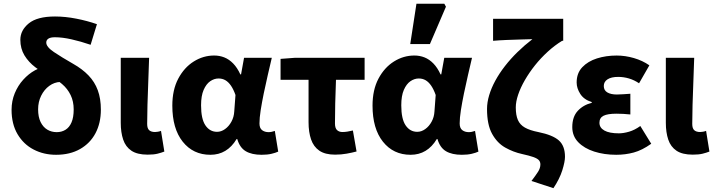

<svg xmlns="http://www.w3.org/2000/svg" viewBox="-20 -799 3745 1006"><path d="M273.9 12Q209.2 12 156.2 -15.5Q103.2 -43 71.9 -96Q40.6 -149 40.6 -224Q40.6 -269.9 57.3 -310.4Q74 -350.9 102 -381.6Q129.9 -412.3 163 -430.5Q196.1 -448.6 228.7 -449.3L295.7 -369.6Q264.8 -368.5 238.2 -349.1Q211.5 -329.6 195.6 -297.4Q179.7 -265.2 179.7 -226Q179.7 -186.7 192.6 -159.9Q205.6 -133.1 227.6 -119.9Q249.6 -106.6 277.2 -106.6Q302.9 -106.6 323.1 -119Q343.3 -131.3 354.7 -157.7Q366.1 -184.1 366.1 -225.6Q366.1 -267.9 350 -301Q333.9 -334.2 305.3 -358.6Q276.8 -383.1 239.8 -400.7Q200.5 -419.9 165.2 -446.5Q129.9 -473.2 108.2 -508.8Q86.6 -544.4 86.6 -590.4Q86.6 -640.4 130.8 -676.5Q175 -712.6 268.1 -712.6Q322 -712.6 379.5 -701.3Q437.1 -690.1 487.9 -672.3L454.8 -564.3Q403 -582.1 354.8 -592.9Q306.5 -603.8 267.8 -603.8Q244.6 -603.8 233.5 -596.5Q222.4 -589.2 222.4 -576Q222.4 -553.3 262.5 -526.3Q302.6 -499.3 363.3 -464.6Q411.2 -437.6 443.7 -403.8Q476.2 -370.1 492.3 -326.3Q508.5 -282.5 508.5 -224.4Q508.5 -154.2 480.4 -101.1Q452.3 -48 399.4 -18Q346.6 12 273.9 12Z M754 11.3Q699.1 11.3 668.6 -9.3Q638 -29.9 625.4 -67.6Q612.7 -105.4 612.7 -155.9V-496.1H761.3Q759.5 -438.1 757 -373.5Q754.4 -308.8 752.7 -250.1Q751.1 -191.3 751.1 -149.9Q751.1 -126.2 761.6 -116.8Q772 -107.3 792.3 -107.3Q798.5 -107.3 807.3 -108.8Q816.2 -110.3 823.6 -113.3L841.1 -4.9Q825.1 1.4 805.3 6.3Q785.6 11.3 754 11.3Z M1082.3 12Q991.9 12 937.4 -56.6Q882.9 -125.1 882.9 -245.6Q882.9 -328.1 913.9 -386.7Q945 -445.3 995 -476.7Q1044.9 -508.1 1102.4 -508.1Q1130.3 -508.1 1155.4 -498.2Q1180.5 -488.2 1201.8 -466.3Q1223.2 -444.4 1239.3 -409.2H1243L1258.7 -496.1H1404.1Q1394.1 -453.2 1382.9 -405Q1371.6 -356.8 1361.9 -309.3Q1352.2 -261.9 1345.8 -221.2Q1339.5 -180.5 1339.5 -152.4Q1339.5 -127.6 1353.2 -117.1Q1366.9 -106.6 1387.5 -106.6Q1394.9 -106.6 1403.1 -108.3Q1411.4 -110 1420 -113L1437.7 -4.6Q1424.2 1.7 1402.4 6.9Q1380.7 12 1350.9 12Q1299.2 12 1267.8 -6.6Q1236.3 -25.2 1223.2 -70.3H1219.6Q1170.1 12 1082.3 12ZM1117.3 -108.3Q1139.1 -108.3 1159.1 -122.7Q1179.2 -137 1192.5 -161.4Q1205.9 -185.8 1207.4 -215.2L1213.8 -301.3Q1203.6 -330.4 1190.4 -349.8Q1177.3 -369.1 1161.2 -378.5Q1145.2 -387.8 1125.1 -387.8Q1102.4 -387.8 1081.4 -373.4Q1060.5 -359 1047 -328Q1033.5 -296.9 1033.5 -247.2Q1033.5 -175.5 1056.5 -141.9Q1079.4 -108.3 1117.3 -108.3Z M1735.6 11.3Q1683.4 11.3 1653.1 -9.6Q1622.9 -30.4 1609.8 -68.7Q1596.7 -107 1596.7 -158.4V-380.8H1450V-490.5L1524.2 -496.1H1890.4V-380.8H1740.4Q1737.7 -316.9 1736.4 -256.7Q1735.1 -196.5 1735.1 -152.4Q1735.1 -127.4 1745.9 -117.4Q1756.7 -107.3 1773.8 -107.3Q1787.3 -107.3 1799.9 -109.4Q1812.6 -111.5 1829 -115.3L1848.2 -5.3Q1824.7 1 1796.3 6.1Q1767.9 11.3 1735.6 11.3Z M2131.3 12Q2040.9 12 1986.4 -56.6Q1931.9 -125.1 1931.9 -245.6Q1931.9 -328.1 1962.9 -386.7Q1994 -445.3 2044 -476.7Q2093.9 -508.1 2151.4 -508.1Q2179.3 -508.1 2204.4 -498.2Q2229.5 -488.2 2250.8 -466.3Q2272.2 -444.4 2288.3 -409.2H2292L2307.7 -496.1H2453.1Q2443.1 -453.2 2431.9 -405Q2420.6 -356.8 2410.9 -309.3Q2401.2 -261.9 2394.8 -221.2Q2388.5 -180.5 2388.5 -152.4Q2388.5 -127.6 2402.2 -117.1Q2415.9 -106.6 2436.5 -106.6Q2443.9 -106.6 2452.1 -108.3Q2460.4 -110 2469 -113L2486.7 -4.6Q2473.2 1.7 2451.4 6.9Q2429.7 12 2399.9 12Q2348.2 12 2316.8 -6.6Q2285.3 -25.2 2272.2 -70.3H2268.6Q2219.1 12 2131.3 12ZM2166.3 -108.3Q2188.1 -108.3 2208.1 -122.7Q2228.2 -137 2241.5 -161.4Q2254.9 -185.8 2256.4 -215.2L2262.8 -301.3Q2252.6 -330.4 2239.4 -349.8Q2226.3 -369.1 2210.2 -378.5Q2194.2 -387.8 2174.1 -387.8Q2151.4 -387.8 2130.4 -373.4Q2109.5 -359 2096 -328Q2082.5 -296.9 2082.5 -247.2Q2082.5 -175.5 2105.5 -141.9Q2128.4 -108.3 2166.3 -108.3ZM2129.5 -568.2 2162 -779.4H2308L2316.6 -763.9L2232.6 -568.2Z M2879.7 186.9 2764.7 149.2Q2786.5 120.6 2799 101.2Q2811.4 81.8 2811.4 62.5Q2811.4 48.9 2803.2 40Q2794.9 31.1 2774.2 23.7Q2753.5 16.4 2715.5 8Q2669.4 -2 2627.2 -25.8Q2584.9 -49.6 2558.4 -97.7Q2531.8 -145.8 2531.8 -227.9Q2531.8 -262.8 2543.1 -300.3Q2554.3 -337.9 2575.3 -376.4Q2596.3 -414.9 2625.8 -452.9Q2655.3 -490.8 2691.4 -526.1Q2727.5 -561.4 2769.6 -593.8Q2749 -593 2711.9 -592.2Q2674.9 -591.4 2634.5 -589.6Q2594.2 -587.9 2563.5 -585.2V-700.6H2931V-585.2H2925.4Q2886.3 -561.4 2849.9 -528.1Q2813.5 -494.8 2783.2 -456.9Q2753 -418.9 2730.1 -379.3Q2707.3 -339.7 2694.9 -303Q2682.5 -266.4 2682.5 -236.1Q2682.5 -195.6 2693.5 -170.4Q2704.6 -145.1 2730.3 -130.5Q2756 -115.8 2801 -107Q2876.1 -91.7 2908.2 -63.2Q2940.3 -34.6 2940.3 22.6Q2940.3 48.2 2926.2 93.4Q2912 138.6 2879.7 186.9Z M3208.8 12Q3145.7 12 3093.1 -4.9Q3040.6 -21.9 3009.5 -54.2Q2978.5 -86.4 2978.5 -133.1Q2978.5 -187.1 3007.2 -218.1Q3035.8 -249.1 3080.5 -260.2V-264.2Q3039.4 -277.1 3020.4 -306.9Q3001.4 -336.7 3001.4 -366.9Q3001.4 -415.7 3030.9 -446.8Q3060.3 -477.9 3107.9 -493Q3155.5 -508 3210.8 -508Q3255.8 -508 3301.3 -494.8Q3346.8 -481.6 3382.4 -456.7L3328.4 -362.6Q3303 -379.8 3275.4 -387.9Q3247.7 -396.1 3219.1 -396.1Q3183 -396.1 3163.3 -383.4Q3143.6 -370.7 3143.6 -348.4Q3143.6 -325.9 3161.9 -314.9Q3180.2 -303.8 3212.4 -303.8Q3228.5 -303.8 3246.9 -305.3Q3265.4 -306.8 3282.8 -307.8V-199.3Q3265 -201.3 3245.8 -202.3Q3226.7 -203.3 3209.7 -203.3Q3163.7 -203.3 3142.2 -192.5Q3120.8 -181.7 3120.8 -155.8Q3120.8 -129.6 3146.8 -115Q3172.8 -100.4 3222.6 -100.4Q3246.6 -100.4 3276.2 -109Q3305.8 -117.6 3335 -138.8L3392.2 -45.8Q3344.5 -11.8 3300.6 0.1Q3256.6 12 3208.8 12Z M3610 11.3Q3555.1 11.3 3524.6 -9.3Q3494 -29.9 3481.4 -67.6Q3468.7 -105.4 3468.7 -155.9V-496.1H3617.3Q3615.5 -438.1 3613 -373.5Q3610.4 -308.8 3608.7 -250.1Q3607.1 -191.3 3607.1 -149.9Q3607.1 -126.2 3617.6 -116.8Q3628 -107.3 3648.3 -107.3Q3654.5 -107.3 3663.3 -108.8Q3672.2 -110.3 3679.6 -113.3L3697.1 -4.9Q3681.1 1.4 3661.3 6.3Q3641.6 11.3 3610 11.3Z"/></svg>

Font: Source Sans 3
Style: Regular
Weight: 200
Designer: Paul D. Hunt
Foundry: Adobe
Version: Version 3.046;hotconv 1.0.118;makeotfexe 2.5.65603